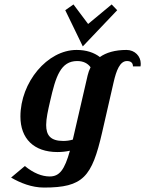

<svg xmlns="http://www.w3.org/2000/svg" viewBox="-20 -675 654 865"><path d="M353 -466 508 -629 483 -655 377 -567 311 -655 274 -629ZM72 -150C72 -51 132 10 239 10C258 10 277 8 295 4C271 90 248 120 204 120C169 120 131 105 92 73L30 125C71 149 123 170 178 170C355 170 394 122 440 -78L492 -305C504 -357 520 -400 552 -400C568 -400 579 -393 579 -376H613C614 -380 614 -385 614 -389C614 -421 588 -450 550 -450C498 -450 458 -438 430 -418C404 -438 369 -450 325 -450C193 -450 72 -304 72 -150ZM308 -46C294 -42 280 -40 265 -40C207 -40 188 -66 188 -112C188 -141 196 -177 206 -220C231 -330 253 -400 328 -400C355 -400 375 -390 388 -372C382 -360 378 -348 375 -336Z"/></svg>

Font: Pfennig
Style: BoldItalic
Weight: 700
Italic angle: -13°
Version: Version 20100423